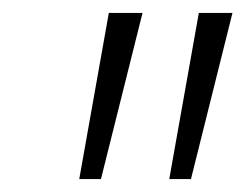

<svg xmlns="http://www.w3.org/2000/svg" viewBox="-20 -734 381 298"><path d="M242.7 -456.1 288.6 -713.9H340.8L276.4 -456.1ZM103 -456.1 148.9 -713.9H201.2L136.7 -456.1Z"/></svg>

Font: Open Sans SemiCondensed Light
Style: Italic
Weight: 300
Width: 4
Italic angle: -12°
Designer: Monotype Design Team
Foundry: Monotype Imaging Inc.
Version: Version 3.000